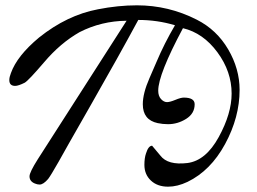

<svg xmlns="http://www.w3.org/2000/svg" viewBox="-20 -455 966 722"><path d="M111 235Q91 227 91 208Q91 193 122 144L456 -377Q361 -376 279 -334Q207 -293 146 -221Q87 -152 73 -144Q49 -132 37 -132Q15 -132 15 -154Q15 -165 21 -180Q44 -245 127 -314Q232 -398 348 -420Q424 -435 495 -435Q614 -435 720 -381Q795 -343 838 -269.5Q881 -196 881 -117Q881 -14 826.5 86.5Q772 187 685 229Q647 247 612 247Q572 247 547.5 224Q523 201 523 165Q523 139 529 122Q538 93 552 93L583 130Q611 167 685 158Q754 149 802.5 60.5Q851 -28 851 -103Q851 -186 797.5 -258.5Q744 -331 668 -349Q575 -175 575 -114Q575 -94 585.5 -82.5Q596 -71 608 -71Q619 -71 639.5 -79.5Q660 -88 671 -88Q712 -88 712 -63Q712 -28 680 -8Q648 12 612 12Q592 12 573 8Q517 -4 517 -63Q517 -104 542 -161L568 -221Q598 -292 638 -360Q572 -380 500 -380Q426 -243 322 -61Q218 121 200 154Q171 205 161 218Q143 239 129 239Q120 239 111 235Z"/></svg>

Font: GFS Didot
Style: Regular
Weight: 400
Designer: Takis Katsoulidis and George D. Matthiopoulos
Foundry: Takis Katsoulidis and George D. Matthiopoulos
Version: Version 1.0